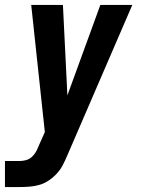

<svg xmlns="http://www.w3.org/2000/svg" viewBox="-50 -540 570 775"><path d="M-30 215V110H28Q41 110 54.5 106.5Q68 103 78.5 93.5Q89 84 95.5 72Q102 60 107 47L131 -7L76 -520H204L222 -155L355 -520H484L221 89Q213 108 203 127Q193 146 178.5 161.5Q164 177 146 189Q128 201 108 206.5Q88 212 68 213.5Q48 215 28 215Z"/></svg>

Font: Iosevka SS04 Extrabold Oblique
Style: Regular
Weight: 800
Italic angle: -9°
Monospace: yes
Designer: Belleve Invis
Foundry: Belleve Invis
Version: Version 19.0.0; ttfautohint (v1.8.4)